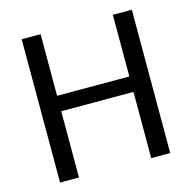

<svg xmlns="http://www.w3.org/2000/svg" viewBox="-104 -816 922 920"><g transform="rotate(-15 356.5 -355.5)"><path d="M628.9 0H534.7V-328.6H176.3V0H82.5V-710.9H176.3V-405.3H534.7V-710.9H628.9Z"/></g></svg>

Font: Vazir FD-UI
Style: Regular-FD-UI
Weight: 400
Designer: Saber Rastikerdar
Foundry: Saber Rastikerdar
Version: Version 30.1.0